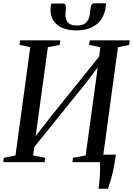

<svg xmlns="http://www.w3.org/2000/svg" viewBox="-25 -989 811 1171"><path d="M576 162Q578.5 144.5 580.8 122.8Q583 101 584.2 78.5Q585.5 56 585.5 35.8Q585.5 15.5 584 0L542.5 -45.5H682Q674.5 7.5 666 46.8Q657.5 86 649 114Q640.5 142 633.5 162ZM-5 0 -2 -26.5 69.5 -41 159.5 -701.5 94.5 -715 98 -743H342.5L339 -715L267 -701.5L187 -118.5L167.5 -126.5L283 -275.5L608 -679L575 -604L587 -701.5L518.5 -715L522.5 -743H766L762.5 -715L694.5 -701.5L604.5 -41L675.5 -26.5L672.5 0H416.5L420 -26.5L497.5 -41L576 -613.5L597.5 -613L495 -477.5L155 -56.5L189 -132L177 -41L250.5 -26.5L247.5 0ZM357.5 -967.5Q369.5 -967.5 373.5 -960.5Q377.5 -953.5 377 -941Q376.5 -931.5 375.2 -921Q374 -910.5 374 -902.5Q373.5 -869 389.5 -851.2Q405.5 -833.5 444.5 -833.5Q474.5 -833.5 491.8 -844.8Q509 -856 516.8 -877.8Q524.5 -899.5 526.5 -931.5Q527.5 -950 533.2 -959.5Q539 -969 551 -969H621Q621 -965 621 -960Q621 -955 620 -948Q614.5 -902.5 591.8 -870Q569 -837.5 531 -820.5Q493 -803.5 442 -803.5Q392.5 -803.5 356.5 -818.5Q320.5 -833.5 301.5 -862.5Q282.5 -891.5 283 -933Q283.5 -943.5 284.5 -951.5Q285.5 -959.5 288 -967.5Z"/></svg>

Font: Merriweather 96pt
Style: Italic
Weight: 400
Italic angle: -7.8°
Version: Version 2.101